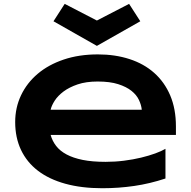

<svg xmlns="http://www.w3.org/2000/svg" viewBox="-20 -975 1008 1013"><path d="M853 -33.2Q770.5 -5.9 688.2 6.1Q606 18.1 520 18.1Q410.2 18.1 324.5 -5.6Q238.8 -29.3 180.2 -74.2Q121.6 -119.1 90.8 -184.1Q60.1 -249 60.1 -331.1Q60.1 -407.2 91.1 -472.4Q122.1 -537.6 179 -585.7Q235.8 -633.8 316.4 -660.9Q397 -688 496.1 -688Q587.4 -688 663.3 -663.3Q739.3 -638.7 793.7 -590.3Q848.1 -542 878.2 -471.2Q908.2 -400.4 908.2 -308.1V-263.2H247.1Q255.9 -231.4 276.1 -205.1Q296.4 -178.7 331.1 -160.2Q365.7 -141.6 416.3 -131.3Q466.8 -121.1 537.1 -121.1Q586.9 -121.1 634.8 -127.2Q682.6 -133.3 724.1 -143.3Q765.6 -153.3 799.1 -165.5Q832.5 -177.7 853 -189.9ZM728 -396Q725.6 -420.9 713.1 -447.5Q700.7 -474.1 673.8 -495.6Q647 -517.1 603.5 -531Q560.1 -544.9 495.1 -544.9Q434.1 -544.9 389.6 -529.8Q345.2 -514.6 315.2 -492.2Q285.2 -469.7 268.6 -443.8Q252 -418 247.1 -396ZM321.3 -954.6 491.2 -866.7 661.1 -954.6 720.2 -862.8 491.2 -732.9 262.2 -862.8Z"/></svg>

Font: Syncopate
Style: Bold
Weight: 700
Designer: Astigmatic (AOETI)
Foundry: Astigmatic (AOETI)
Version: Version 1.001 2011